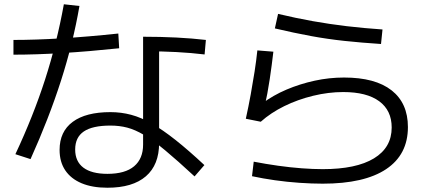

<svg xmlns="http://www.w3.org/2000/svg" viewBox="-20 -832 2040 899"><path d="M483 47Q412 47 362 26Q312 5 285.5 -34.5Q259 -74 259 -130Q259 -216 320.5 -261.5Q382 -307 497 -307Q547 -307 594 -294.5Q641 -282 691.5 -253Q742 -224 802 -176.5Q862 -129 937 -59L891 -6Q810 -81 753.5 -128Q697 -175 654.5 -200Q612 -225 575.5 -234.5Q539 -244 497 -244Q413 -244 372.5 -216.5Q332 -189 332 -132Q332 -76 370.5 -47Q409 -18 483 -18Q566 -18 608 -53.5Q650 -89 650 -155V-660Q815 -660 944 -645L938 -577Q814 -592 658 -592L725 -639V-162Q725 -60 663 -6.5Q601 47 483 47ZM52 -110Q136 -289 191 -459.5Q246 -630 279 -812L352 -804Q322 -630 265.5 -454Q209 -278 123 -87ZM43 -645Q250 -645 534 -675L538 -606Q252 -576 43 -576Z M1491 28Q1440 28 1382 24Q1324 20 1267.5 12Q1211 4 1160 -7L1168 -75Q1225 -64 1282 -56Q1339 -48 1392.5 -44Q1446 -40 1491 -40Q1648 -40 1731 -90.5Q1814 -141 1814 -235Q1814 -315 1755.5 -358Q1697 -401 1587 -401Q1518 -401 1446 -383.5Q1374 -366 1311 -335Q1248 -304 1201 -262L1131 -276Q1144 -335 1154 -390Q1164 -445 1172 -496.5Q1180 -548 1185 -596L1260 -590Q1253 -529 1243 -461.5Q1233 -394 1218 -328L1207 -347Q1259 -386 1321.5 -412.5Q1384 -439 1452.5 -454Q1521 -469 1591 -469Q1737 -469 1813.5 -409Q1890 -349 1890 -237Q1890 -108 1788 -40Q1686 28 1491 28ZM1764 -626Q1672 -632 1592.5 -640.5Q1513 -649 1434.5 -663.5Q1356 -678 1267 -699L1282 -767Q1366 -747 1444.5 -733Q1523 -719 1603 -709.5Q1683 -700 1771 -694Z"/></svg>

Font: M PLUS 2 Thin
Style: Regular
Weight: 400
Version: Version 1.001